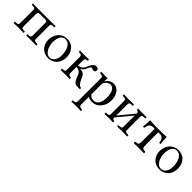

<svg xmlns="http://www.w3.org/2000/svg" viewBox="250 -1616 3027 3027"><g transform="rotate(45 1764.0 -102.5)"><path d="M106 -351V-76C106 -41 100.7 -31.4 65 -29L35 -27C31 -26.7 29 -25 29 -22V0L31 2C31 2 99.3 0 143 0C185.5 0 252 2 252 2L253 0V-21C253 -25 251 -26.8 248 -27L221 -29C187.3 -31.5 181 -38 181 -76V-351C181 -386 201 -390 222 -390H343C363 -390 384 -388 384 -351V-76C384 -41 378.7 -31.6 343 -29L316 -27C313 -26.8 311 -25 311 -22V0L312 2C312 2 379.1 0 422 0C465.7 0 534 2 534 2L535 0V-21C535 -25 533 -26.7 529 -27L499 -29C464.3 -31.3 458 -38 458 -76V-352C458 -393 461.1 -397.5 499 -400L529 -402C533 -402.3 535 -404 535 -408V-429L534 -431C534 -431 464 -429 419 -429H142C99.1 -429 32 -431 32 -431L30 -429V-407C30 -403 32 -402.2 35 -402L65 -400C100.7 -397.6 106 -393 106 -351Z M604 -195C604 -98 669 10 804 10C865 10 911 -12 944 -44C987 -86 1006 -146 1006 -204C1006 -303 952 -419 806 -419C743 -419 692 -393 657 -352C622 -311 604 -255 604 -195ZM792 -396C874 -396 930 -311 930 -174C930 -54 863 -13 818 -13C719 -13 680 -144 680 -217C680 -300 706 -396 792 -396Z M1078 0 1080 2C1080 2 1148 0 1183 0C1222 0 1280 2 1280 2L1282 0V-19C1282 -24 1278 -26 1274 -27C1252 -30 1222 -36 1222 -69V-209C1297 -204 1319 -168 1338 -113C1353 -69 1384 0 1434 1L1506 2L1509 0V-18C1509 -25 1502 -27 1498 -27L1490 -28C1454 -33 1413 -120 1397 -158C1377 -207 1340 -229 1286 -229V-233C1323 -244 1347 -278 1361 -318C1372 -349 1391 -371 1401 -371C1410 -371 1417 -368 1423 -364C1430 -359 1439 -355 1451 -355C1472 -355 1489 -373 1489 -393C1489 -417 1478 -438 1437 -438C1389 -438 1357 -384 1339 -337C1318 -282 1289 -244 1222 -244V-358C1222 -394 1243 -399 1272 -402C1276 -402 1280 -407 1280 -412V-429L1278 -431C1278 -431 1222 -429 1183 -429C1148 -429 1080 -431 1080 -431L1078 -429V-410C1078 -405 1081 -403 1086 -402L1105 -400C1137 -397 1147 -384 1147 -356V-71C1147 -43 1140 -33 1105 -29L1086 -27C1081 -26 1078 -24 1078 -19Z M1694 -311C1716 -364 1765 -393 1799 -393C1860 -393 1904 -329 1904 -208C1904 -122 1885 -24 1778 -24C1762 -24 1729 -26 1694 -67ZM1694 -429 1692 -431C1692 -431 1669 -429 1655 -429C1620 -429 1552 -431 1552 -431L1550 -429V-410C1550 -405 1553 -402.5 1558 -402L1577 -400C1610.4 -396.5 1620 -384 1620 -356V159C1620 187 1606.5 199.9 1577 203L1558 205C1553 205.5 1550 208 1550 213V232L1552 234C1552 234 1620 232 1655 232C1694 232 1763 234 1763 234L1765 232V213C1765 208 1761 205.5 1756 205L1737 203C1705.6 199.7 1694 187 1694 159V-12C1720 2 1748 10 1784 10C1836 10 1878 -7 1917 -46C1962 -92 1987 -154 1987 -235C1987 -341 1923 -439 1826 -439C1794 -439 1740 -429 1694 -359H1691Z M2168 -429C2125 -429 2059 -431 2059 -431L2056 -429V-407C2056 -403 2058 -402.3 2062 -402L2092 -400C2129.7 -397.5 2132 -389 2132 -347V-77C2132 -42 2129.7 -31.4 2092 -29L2061 -27C2058 -26.8 2056 -25 2056 -22V0L2057 2C2097 1 2125 0 2168 0C2200 0 2209 1 2249 2L2250 0V-21C2250 -25 2248 -26.6 2244 -27C2210 -30 2207 -41 2207 -65V-67L2413 -315V-79C2413 -44 2409.8 -31.4 2372 -29L2341 -27C2338 -26.8 2336 -25 2336 -22V0L2338 2C2378 1 2405 0 2448 0C2493 0 2523 1 2563 2L2564 0V-21C2564 -25 2562 -26.7 2558 -27L2528 -29C2493.2 -31.3 2488 -42 2488 -79V-348C2488 -390 2491.1 -397.5 2528 -400L2558 -402C2562 -402.3 2564 -404 2564 -408V-429L2563 -431C2563 -431 2493 -429 2448 -429C2420 -429 2375 -431 2375 -431L2373 -429V-407C2373 -403 2375 -402.3 2378 -402C2412 -399 2413 -382 2413 -358L2207 -110V-348C2207 -389 2210 -397.5 2248 -400L2278 -402C2282 -402.3 2284 -404 2284 -408V-429L2282 -431C2282 -431 2212 -429 2168 -429Z M2783 -122C2783 -39 2772 -34 2711 -31C2705 -25 2705 -4 2711 2C2753 1 2779 0 2823 0C2866 0 2891 1 2934 2C2940 -4 2940 -25 2934 -31C2873 -34 2862 -39 2862 -122V-392H2879C2960 -392 2976 -364 2993 -283C3006 -283 3019 -287 3019 -287C3013 -333 3009 -377 3008 -435C2985 -433 2910 -429 2860 -429H2785C2735 -429 2679 -432 2639 -435C2638 -377 2634 -333 2627 -287C2627 -287 2641 -283 2654 -283C2671 -364 2686 -392 2768 -392H2783Z M3086 -195C3086 -98 3151 10 3286 10C3347 10 3393 -12 3426 -44C3469 -86 3488 -146 3488 -204C3488 -303 3434 -419 3288 -419C3225 -419 3174 -393 3139 -352C3104 -311 3086 -255 3086 -195ZM3274 -396C3356 -396 3412 -311 3412 -174C3412 -54 3345 -13 3300 -13C3201 -13 3162 -144 3162 -217C3162 -300 3188 -396 3274 -396Z"/></g></svg>

Font: Libertinus Serif Display
Style: Regular
Weight: 400
Designer: Philipp H. Poll
Foundry: Khaled Hosny
Version: Version 6.1